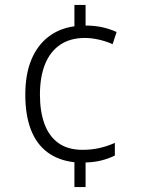

<svg xmlns="http://www.w3.org/2000/svg" viewBox="-20 -744 577 774"><path d="M325 -641Q362 -641 393 -634Q424 -627 450 -615L434 -566Q407 -578 377.5 -584.5Q348 -591 322 -591Q263 -591 222.5 -563.5Q182 -536 161.5 -485Q141 -434 141 -362Q141 -294 159.5 -244Q178 -194 216 -167Q254 -140 313 -140Q350 -140 382 -147.5Q414 -155 443 -168V-117Q419 -105 390 -97.5Q361 -90 325 -89V10H280V-90Q216 -97 171.5 -130Q127 -163 104.5 -221.5Q82 -280 82 -362Q82 -445 106.5 -503.5Q131 -562 175.5 -596Q220 -630 280 -638V-724H325Z"/></svg>

Font: Noto Sans Display Light
Style: Regular
Weight: 300
Designer: Monotype Design Team
Foundry: Monotype Imaging Inc.
Version: Version 2.003